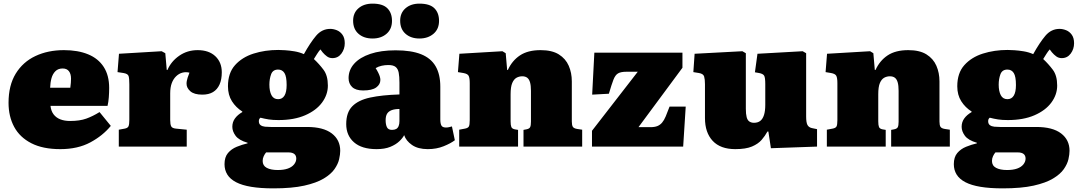

<svg xmlns="http://www.w3.org/2000/svg" viewBox="-20 -807 5933 1057"><path d="M312 14Q216 14 152.5 -18.5Q89 -51 58 -108.5Q27 -166 27 -241Q27 -337 66.5 -401.5Q106 -466 175 -498.5Q244 -531 332 -531Q409 -531 465 -508Q521 -485 551 -438.5Q581 -392 581 -323Q581 -297 579 -271Q577 -245 572 -224H258Q261 -196 275 -177.5Q289 -159 312 -150Q335 -141 366 -141Q419 -141 455 -154Q491 -167 528 -190L590 -114Q546 -60 477 -23Q408 14 312 14ZM256 -324H367Q369 -339 370 -351Q371 -363 371 -374Q371 -400 359.5 -415Q348 -430 325 -430Q300 -430 285 -415Q270 -400 263.5 -376.5Q257 -353 256 -324Z M634 0V-93L667 -99Q683 -102 687.5 -112Q692 -122 692 -148V-343Q692 -375 688 -388Q684 -401 660 -405L627 -410L635 -511L870 -525L890 -514L898 -422H902Q922 -469 966.5 -500Q1011 -531 1068 -531Q1130 -531 1165.5 -497.5Q1201 -464 1201 -409Q1201 -369 1188.5 -341.5Q1176 -314 1152.5 -300Q1129 -286 1094 -286Q1049 -286 1028 -304.5Q1007 -323 1007 -346Q1007 -355 1008.5 -362Q1010 -369 1013 -379.5Q1016 -390 1023 -407Q1003 -412 984 -407Q965 -402 949.5 -387Q934 -372 925.5 -349Q917 -326 917 -293V-146Q917 -122 922.5 -111.5Q928 -101 948 -99L1008 -93V0Z M1485 230Q1414 230 1363 221.5Q1312 213 1279.5 196Q1247 179 1231.5 154Q1216 129 1216 97Q1216 58 1235 35.5Q1254 13 1283.5 1Q1313 -11 1343 -18V-21Q1295 -35 1277 -59.5Q1259 -84 1259 -109Q1259 -135 1273.5 -155Q1288 -175 1314 -190V-193Q1279 -215 1257 -249.5Q1235 -284 1235 -332Q1235 -405 1274 -448.5Q1313 -492 1376 -512Q1439 -532 1512 -532Q1526 -532 1549.5 -530.5Q1573 -529 1600.5 -524.5Q1628 -520 1653 -509Q1688 -572 1720 -610Q1752 -648 1798 -648Q1816 -648 1834.5 -640.5Q1853 -633 1865.5 -615.5Q1878 -598 1878 -569Q1878 -537 1859.5 -512Q1841 -487 1810 -487Q1793 -487 1780 -496.5Q1767 -506 1756 -519L1744 -535Q1735 -525 1725.5 -510Q1716 -495 1708 -482Q1737 -455 1761 -423Q1785 -391 1785 -336Q1785 -286 1753 -242.5Q1721 -199 1660 -172.5Q1599 -146 1513 -146Q1482 -146 1459.5 -149.5Q1437 -153 1414 -159Q1411 -157 1408 -152.5Q1405 -148 1405 -140Q1405 -125 1414.5 -118Q1424 -111 1439 -109.5Q1454 -108 1471 -108H1670Q1760 -108 1806.5 -72.5Q1853 -37 1853 23Q1853 43 1847 69.5Q1841 96 1821.5 124Q1802 152 1762 176Q1722 200 1655 215Q1588 230 1485 230ZM1509 129Q1542 129 1564.5 121Q1587 113 1599 98Q1611 83 1611 66Q1611 49 1600 40.5Q1589 32 1568 32H1445Q1438 40 1432 52.5Q1426 65 1426 79Q1426 105 1448.5 117Q1471 129 1509 129ZM1511 -261Q1534 -261 1546 -280.5Q1558 -300 1558 -339Q1558 -386 1546 -405Q1534 -424 1511 -424Q1482 -424 1472.5 -398Q1463 -372 1463 -341Q1463 -305 1474.5 -283Q1486 -261 1511 -261Z M2053 14Q1972 14 1929 -23.5Q1886 -61 1886 -124Q1886 -188 1919.5 -222Q1953 -256 2018 -270Q2083 -284 2179 -287V-352Q2179 -385 2175 -406.5Q2171 -428 2158 -438.5Q2145 -449 2118 -449Q2099 -449 2081 -445Q2063 -441 2048 -432Q2057 -418 2063 -405.5Q2069 -393 2071.5 -384Q2074 -375 2074 -367Q2074 -342 2051 -325.5Q2028 -309 1979 -309Q1938 -309 1918.5 -328Q1899 -347 1899 -377Q1899 -422 1930 -456.5Q1961 -491 2019 -510.5Q2077 -530 2158 -530Q2244 -530 2298 -508.5Q2352 -487 2378 -442.5Q2404 -398 2404 -330V-150Q2404 -127 2410 -116Q2416 -105 2435 -105Q2444 -105 2452.5 -107Q2461 -109 2468 -111L2484 -35Q2462 -18 2422.5 -2Q2383 14 2335 14Q2281 14 2248 -9Q2215 -32 2205 -63Q2197 -47 2178 -29Q2159 -11 2128.5 1.5Q2098 14 2053 14ZM2138 -92Q2152 -92 2161 -97Q2170 -102 2174.5 -113Q2179 -124 2179 -140V-207Q2153 -207 2136 -200.5Q2119 -194 2111 -181Q2103 -168 2103 -145Q2103 -122 2110 -107Q2117 -92 2138 -92ZM2289 -595Q2242 -595 2212.5 -621Q2183 -647 2183 -693Q2183 -736 2212.5 -761.5Q2242 -787 2289 -787Q2346 -787 2371.5 -761.5Q2397 -736 2397 -692Q2397 -647 2366.5 -621Q2336 -595 2289 -595ZM2031 -595Q1983 -595 1953.5 -621Q1924 -647 1924 -693Q1924 -736 1953.5 -761.5Q1983 -787 2031 -787Q2087 -787 2112.5 -761.5Q2138 -736 2138 -692Q2138 -647 2108 -621Q2078 -595 2031 -595Z M2508 0V-93L2540 -99Q2556 -102 2561 -110.5Q2566 -119 2566 -146V-349Q2566 -378 2560 -389.5Q2554 -401 2531 -405L2501 -410L2509 -511L2746 -525L2764 -514L2772 -422H2776Q2799 -473 2842.5 -502Q2886 -531 2956 -531Q3019 -531 3056.5 -507.5Q3094 -484 3111 -445Q3128 -406 3128 -359V-138Q3128 -118 3133.5 -109Q3139 -100 3158 -97L3185 -93V0H2862V-92L2878 -95Q2894 -98 2898.5 -107Q2903 -116 2903 -137V-307Q2903 -336 2898 -353.5Q2893 -371 2882.5 -379Q2872 -387 2855 -387Q2838 -387 2823.5 -379Q2809 -371 2800 -350Q2791 -329 2791 -288V-139Q2791 -118 2795 -108Q2799 -98 2814 -95L2832 -92V0Z M3239 0V-87L3491 -412H3428Q3398 -412 3382.5 -403Q3367 -394 3357 -368Q3347 -342 3332 -291L3240 -286L3252 -517H3737V-434L3495 -107H3562Q3584 -107 3599 -113Q3614 -119 3625 -132Q3636 -145 3645 -166.5Q3654 -188 3666 -220H3755L3741 0Z M4028 14Q3946 14 3903.5 -31.5Q3861 -77 3861 -157V-343Q3861 -370 3856.5 -385.5Q3852 -401 3828 -405L3797 -410L3804 -511L4067 -525L4086 -514V-208Q4086 -179 4090.5 -162Q4095 -145 4105.5 -138Q4116 -131 4131 -131Q4152 -131 4165.5 -141.5Q4179 -152 4186 -174Q4193 -196 4193 -230V-344Q4193 -381 4186.5 -391Q4180 -401 4159 -405L4136 -409L4150 -511L4399 -525L4418 -514V-166Q4418 -133 4425 -119.5Q4432 -106 4449 -102L4478 -96V0L4224 9L4210 -83H4205Q4192 -59 4173 -37Q4154 -15 4120 -0.5Q4086 14 4028 14Z M4532 0V-93L4564 -99Q4580 -102 4585 -110.5Q4590 -119 4590 -146V-349Q4590 -378 4584 -389.5Q4578 -401 4555 -405L4525 -410L4533 -511L4770 -525L4788 -514L4796 -422H4800Q4823 -473 4866.5 -502Q4910 -531 4980 -531Q5043 -531 5080.5 -507.5Q5118 -484 5135 -445Q5152 -406 5152 -359V-138Q5152 -118 5157.5 -109Q5163 -100 5182 -97L5209 -93V0H4886V-92L4902 -95Q4918 -98 4922.5 -107Q4927 -116 4927 -137V-307Q4927 -336 4922 -353.5Q4917 -371 4906.5 -379Q4896 -387 4879 -387Q4862 -387 4847.5 -379Q4833 -371 4824 -350Q4815 -329 4815 -288V-139Q4815 -118 4819 -108Q4823 -98 4838 -95L4856 -92V0Z M5500 230Q5429 230 5378 221.5Q5327 213 5294.5 196Q5262 179 5246.5 154Q5231 129 5231 97Q5231 58 5250 35.5Q5269 13 5298.5 1Q5328 -11 5358 -18V-21Q5310 -35 5292 -59.5Q5274 -84 5274 -109Q5274 -135 5288.5 -155Q5303 -175 5329 -190V-193Q5294 -215 5272 -249.5Q5250 -284 5250 -332Q5250 -405 5289 -448.5Q5328 -492 5391 -512Q5454 -532 5527 -532Q5541 -532 5564.5 -530.5Q5588 -529 5615.5 -524.5Q5643 -520 5668 -509Q5703 -572 5735 -610Q5767 -648 5813 -648Q5831 -648 5849.5 -640.5Q5868 -633 5880.5 -615.5Q5893 -598 5893 -569Q5893 -537 5874.5 -512Q5856 -487 5825 -487Q5808 -487 5795 -496.5Q5782 -506 5771 -519L5759 -535Q5750 -525 5740.5 -510Q5731 -495 5723 -482Q5752 -455 5776 -423Q5800 -391 5800 -336Q5800 -286 5768 -242.5Q5736 -199 5675 -172.5Q5614 -146 5528 -146Q5497 -146 5474.5 -149.5Q5452 -153 5429 -159Q5426 -157 5423 -152.5Q5420 -148 5420 -140Q5420 -125 5429.5 -118Q5439 -111 5454 -109.5Q5469 -108 5486 -108H5685Q5775 -108 5821.5 -72.5Q5868 -37 5868 23Q5868 43 5862 69.5Q5856 96 5836.5 124Q5817 152 5777 176Q5737 200 5670 215Q5603 230 5500 230ZM5524 129Q5557 129 5579.5 121Q5602 113 5614 98Q5626 83 5626 66Q5626 49 5615 40.5Q5604 32 5583 32H5460Q5453 40 5447 52.5Q5441 65 5441 79Q5441 105 5463.5 117Q5486 129 5524 129ZM5526 -261Q5549 -261 5561 -280.5Q5573 -300 5573 -339Q5573 -386 5561 -405Q5549 -424 5526 -424Q5497 -424 5487.5 -398Q5478 -372 5478 -341Q5478 -305 5489.5 -283Q5501 -261 5526 -261Z"/></svg>

Font: Literata Black
Style: Regular
Weight: 900
Designer: Latin by Veronika Burian and Jose Scaglione. Greek by Irene Vlachou. Cyrillic by Vera Evstafieva.
Foundry: TypeTogether
Version: Version 3.103;gftools[0.9.29]